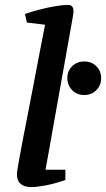

<svg xmlns="http://www.w3.org/2000/svg" viewBox="-20 -754 433 784"><path d="M108 10Q80 10 64.5 -3Q49 -16 49 -44Q49 -48 52 -67Q55 -86 61 -118Q67 -150 75 -193Q83 -236 93.5 -287.5Q104 -339 115 -398.5Q126 -458 138.5 -522Q151 -586 164 -653L90 -662L82 -697Q111 -707 144 -715.5Q177 -724 207.5 -729Q238 -734 257 -734Q270 -734 275 -727Q280 -720 280 -710Q280 -707 279.5 -700Q279 -693 277 -683L166 -61H247V-19Q204 -4 166.5 3Q129 10 108 10ZM324 -366Q294 -366 274.5 -386Q255 -406 255 -435Q255 -464 274.5 -483.5Q294 -503 324 -503Q354 -503 373.5 -483.5Q393 -464 393 -435Q393 -406 373.5 -386Q354 -366 324 -366Z"/></svg>

Font: Manuale SemiBold
Style: Italic
Weight: 600
Italic angle: -11°
Designer: Eduardo Tunni / Pablo Cosgaya
Foundry: Eduardo Tunni / Pablo Cosgaya
Version: Version 1.002